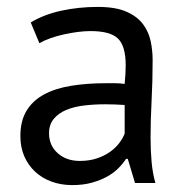

<svg xmlns="http://www.w3.org/2000/svg" viewBox="-20 -528 536 556"><path d="M69 -463Q107 -486 157.5 -497Q208 -508 263 -508Q315 -508 346.5 -494Q378 -480 394.5 -457.5Q411 -435 416.5 -408Q422 -381 422 -354Q422 -294 419 -237Q416 -180 416 -129Q416 -92 419 -59Q422 -26 430 2H371L350 -68H345Q336 -54 322.5 -40.5Q309 -27 290 -16.5Q271 -6 246 1Q221 8 189 8Q157 8 129.5 -2Q102 -12 82 -30.5Q62 -49 50.5 -75Q39 -101 39 -134Q39 -178 57 -207.5Q75 -237 107.5 -254.5Q140 -272 185.5 -279.5Q231 -287 286 -287Q300 -287 313.5 -287Q327 -287 341 -285Q344 -315 344 -339Q344 -394 322 -416Q300 -438 242 -438Q225 -438 205.5 -435.5Q186 -433 165.5 -428.5Q145 -424 126.5 -417.5Q108 -411 94 -403ZM211 -62Q239 -62 261 -69.5Q283 -77 299 -88.5Q315 -100 325.5 -114Q336 -128 341 -141V-224Q327 -225 312.5 -225.5Q298 -226 284 -226Q253 -226 223.5 -222.5Q194 -219 171.5 -209.5Q149 -200 135.5 -183.5Q122 -167 122 -142Q122 -107 147 -84.5Q172 -62 211 -62Z"/></svg>

Font: PTSans
Style: Regular
Weight: 400
Designer: A.Korolkova, O.Umpeleva, V.Yefimov
Foundry: ParaType Ltd
Version: Version 2.003W OFL